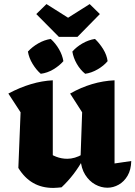

<svg xmlns="http://www.w3.org/2000/svg" viewBox="-20 -911 664 942"><path d="M542 -109 624 -121Q623 -78 606 -49Q589 -20 562.5 -5Q536 10 507 10Q476 10 447 -6Q418 -22 398 -53.5Q378 -85 375 -132L383 -360L324 -452Q430 -512 542 -517ZM282 8Q271 9 261 10Q251 11 241 11Q185 11 142.5 -13.5Q100 -38 70 -87L205 -172Q254 -132 310 -132Q347 -132 385 -154L390 -133Q367 -91 340 -56Q313 -21 282 8ZM70 -87 81 -360 21 -452Q134 -512 239 -517V-100ZM229 -720Q253 -698 269.5 -669.5Q286 -641 291 -611Q271 -588 241.5 -570.5Q212 -553 180 -549Q158 -568 140 -597.5Q122 -627 117 -658Q138 -681 167.5 -698Q197 -715 229 -720ZM446 -720Q469 -698 486.5 -669.5Q504 -641 508 -611Q489 -588 458.5 -570.5Q428 -553 398 -549Q374 -568 357 -597.5Q340 -627 335 -658Q355 -681 384.5 -698Q414 -715 446 -720ZM420 -891 470 -842 360 -730H269L158 -842L208 -891L314 -824Z"/></svg>

Font: Piazzolla Thin Black
Style: Regular
Weight: 900
Version: Version 2.005